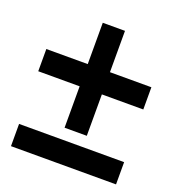

<svg xmlns="http://www.w3.org/2000/svg" viewBox="-123 -699 802 868"><g transform="rotate(20 278.5 -265.0)"><path d="M530.8 -398.9V-292H331.5V-92.8H224.6V-292H25.4V-398.9H224.6V-597.7H331.5V-398.9ZM530.8 -38.6V68.4H25.4V-38.6Z"/></g></svg>

Font: XB Khoramshahr
Style: Bold Italic
Weight: 700
Italic angle: -12°
Designer: Behnam
Foundry: Irmug
Version: Version 8.005 2009